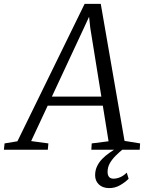

<svg xmlns="http://www.w3.org/2000/svg" viewBox="-80 -769 754 986"><path d="M-60 0 -56.5 -32.5 9.5 -43.5 354.5 -749H437.5L559.5 -45.5L639.5 -32.5L637.5 0H389L391 -32.5L477.5 -43.5L448 -226.5H165L80 -44.5L168.5 -32.5L165.5 0ZM186.5 -273H440.5L383.5 -626.5L377.5 -683L353.5 -631ZM478.5 197Q445.5 196 427 177.5Q408.5 159 408.5 131.5Q408.5 105.5 418.5 84.8Q428.5 64 444.8 47.2Q461 30.5 481 16.5Q501 2.5 520.5 -10L541.5 -23L553 -4.5Q533 12 514.5 30.2Q496 48.5 484.2 69Q472.5 89.5 472.5 113.5Q472.5 131 480.2 139.8Q488 148.5 502.5 148.5Q520 148.5 537.8 140.8Q555.5 133 571 117.5L580.5 149Q563 167 536.5 182.2Q510 197.5 478.5 197Z"/></svg>

Font: Merriweather 36pt Light
Style: Italic
Weight: 300
Italic angle: -7.8°
Version: Version 2.101